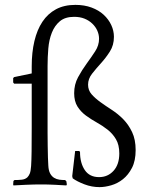

<svg xmlns="http://www.w3.org/2000/svg" viewBox="-20 -756 618 787"><path d="M110 -484Q110 -541 121 -587.5Q132 -634 154 -667Q176 -700 209.5 -718Q243 -736 289 -736Q326 -736 355.5 -725Q385 -714 405 -695.5Q425 -677 436 -653.5Q447 -630 447 -605Q447 -571 430.5 -545Q414 -519 394 -497Q374 -475 357.5 -454Q341 -433 341 -409Q341 -386 355.5 -369.5Q370 -353 391.5 -337.5Q413 -322 438.5 -305.5Q464 -289 485.5 -267Q507 -245 521.5 -214.5Q536 -184 536 -141Q536 -97 521 -68Q506 -39 484 -21.5Q462 -4 436 3.5Q410 11 388 11Q356 11 326 -0.5Q296 -12 278 -25L276 -34L288 -137H305L308 -133Q308 -88 327.5 -59Q347 -30 386 -30Q422 -30 445.5 -56Q469 -82 469 -127Q469 -162 455.5 -185Q442 -208 421 -224.5Q400 -241 376.5 -254Q353 -267 332 -282.5Q311 -298 297.5 -319.5Q284 -341 284 -374Q284 -410 300 -439.5Q316 -469 335 -495Q354 -521 370 -545.5Q386 -570 386 -597Q386 -614 379 -630Q372 -646 358.5 -659Q345 -672 326.5 -679.5Q308 -687 284 -687Q247 -687 225.5 -669Q204 -651 192.5 -622Q181 -593 178 -557Q175 -521 175 -485V-258Q175 -238 175 -211.5Q175 -185 175.5 -159Q176 -133 176.5 -111Q177 -89 178 -78Q179 -57 185.5 -45Q192 -33 202 -27Q212 -21 223.5 -19.5Q235 -18 247 -18L252 -13L254 0L252 4Q245 4 232.5 3Q220 2 206.5 1.5Q193 1 181 0.5Q169 0 162 0H135Q128 0 114 0.5Q100 1 85 1.5Q70 2 56 3Q42 4 35 4L34 0L35 -14L39 -18Q56 -18 69.5 -19.5Q83 -21 92 -29Q98 -35 102 -44.5Q106 -54 107.5 -75.5Q109 -97 109.5 -134.5Q110 -172 110 -234V-413H38L34 -418V-436L38 -440L110 -455Z"/></svg>

Font: Quattrocento
Style: Regular
Weight: 400
Designer: Pablo Impallari
Foundry: Pablo Impallari, Igino Marini, Branda Gallo
Version: Version 2.000